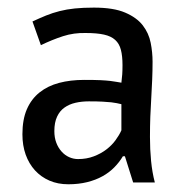

<svg xmlns="http://www.w3.org/2000/svg" viewBox="-20 -475 484 502"><path d="M64.9 -418.9Q84 -427.7 100.8 -434.6Q117.7 -441.4 136 -446Q154.3 -450.7 175.8 -452.9Q197.3 -455.1 225.6 -455.1Q276.9 -455.1 307.1 -442.1Q337.4 -429.2 353.3 -408.7Q369.1 -388.2 374 -363Q378.9 -337.9 378.9 -313.5Q378.9 -290 377.9 -266.6Q377 -243.2 375.5 -219Q374 -194.8 373 -169.7Q372.1 -144.5 372.1 -116.7Q372.1 -84.5 375 -54.4Q377.9 -24.4 384.8 2H328.1L306.6 -66.4H301.3Q292 -50.8 278.8 -37.4Q265.6 -23.9 248 -14.2Q230.5 -4.4 208 1.2Q185.5 6.8 158.7 6.8Q131.3 6.8 109.4 -2.7Q87.4 -12.2 71.5 -29.5Q55.7 -46.9 47.1 -70.8Q38.6 -94.7 38.6 -124Q38.6 -162.6 50.3 -189.5Q62 -216.3 83.5 -233.4Q105 -250.5 134.5 -258.3Q164.1 -266.1 200.2 -266.1Q226.6 -266.1 242.4 -265.4Q258.3 -264.6 268.3 -263.4Q278.3 -262.2 284.4 -261Q290.5 -259.8 297.4 -258.8Q298.8 -271 299.6 -280.5Q300.3 -290 300.3 -304.7Q300.3 -328.6 296.1 -344.7Q292 -360.8 281.2 -370.6Q270.5 -380.4 252 -384.5Q233.4 -388.7 204.6 -388.7Q173.3 -389.6 144.8 -380.4Q116.2 -371.1 86.9 -356.9ZM297.4 -202.6Q290.5 -204.1 285.2 -205.3Q279.8 -206.5 271 -207.5Q262.2 -208.5 248.5 -209.2Q234.9 -210 212.4 -210Q193.8 -210 177.5 -206.3Q161.1 -202.6 148.7 -193.8Q136.2 -185.1 129.2 -169.9Q122.1 -154.8 122.1 -132.3Q122.1 -115.2 127.2 -101.8Q132.3 -88.4 140.9 -78.9Q149.4 -69.3 160.6 -64.2Q171.9 -59.1 184.1 -59.1Q206.5 -59.1 225.1 -66.2Q243.7 -73.2 258.1 -84.2Q272.5 -95.2 282.2 -108.6Q292 -122.1 297.4 -134.3Z"/></svg>

Font: PT Astra Sans
Style: Regular
Weight: 400
Designer: A.Korolkova, I. Chaeva
Foundry: ParaType Ltd
Version: Version 1.001; ttfautohint (v1.6)